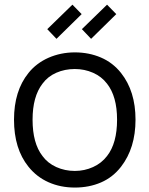

<svg xmlns="http://www.w3.org/2000/svg" viewBox="-20 -808 656 843"><path d="M228 -637.5 187.5 -680 298 -787.5 338.5 -746ZM380 -637.5 339.5 -680 450 -787.5 490.5 -746ZM105 -76Q41.5 -154.5 41.5 -282.5Q41.5 -409 105 -487.5Q122 -509 144.5 -526Q167 -543 193.2 -554.5Q219.5 -566 248.5 -572Q277.5 -578 308.5 -578Q370.5 -578 423 -555.5Q475.5 -533 511.5 -487.5Q575 -407.5 575 -282.5Q575 -158 511.5 -76Q475.5 -29.5 423.5 -7Q371.5 15.5 308.5 15.5Q245.5 15.5 193.2 -7.8Q141 -31 105 -76ZM450 -440.5Q426 -472 388.5 -488.5Q351 -505 308.5 -505Q264.5 -505 227 -488.5Q189.5 -472 166.5 -440.5Q123 -384 123 -282.5Q123 -179 166.5 -123Q189.5 -91.5 227.2 -74.5Q265 -57.5 308.5 -57.5Q351 -57.5 388.5 -74.5Q426 -91.5 450 -123Q494 -179 494 -282.5Q494 -384.5 450 -440.5Z"/></svg>

Font: Russisch Sans
Style: Regular
Weight: 400
Designer: Michael Sharanda (font) & Cristiano Sobral (main changes)
Foundry: Michael Sharanda
Version: Version 2.00;October 25, 2020;FontCreator 13.0.0.2681 64-bit